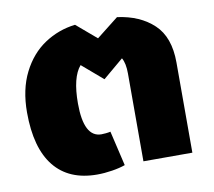

<svg xmlns="http://www.w3.org/2000/svg" viewBox="-70 -664 852 765"><g transform="rotate(-10 356.0 -282.0)"><path d="M652 -365V0H454V-355Q454 -397 441 -419L358 -349L274 -421Q237 -378 237 -272Q237 -135 308 -135Q315 -135 325.5 -136Q336 -137 345 -139L378 2Q356 10 324.5 15Q293 20 264 20Q150 20 90.5 -54Q31 -128 31 -272Q31 -365 65 -432.5Q99 -500 155.5 -537.5Q212 -575 280 -583L361 -514L450 -584Q541 -572 596.5 -520Q652 -468 652 -365Z"/></g></svg>

Font: FiraGO Heavy
Style: Regular
Weight: 900
Designer: bBox Type
Foundry: bBox Type GmbH
Version: Version 1.001